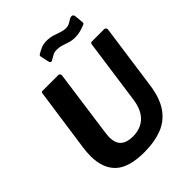

<svg xmlns="http://www.w3.org/2000/svg" viewBox="-263 -1097 1250 1250"><g transform="rotate(-45 362.0 -472.0)"><path d="M660 -270Q645 -165 601 -103.5Q557 -42 487.5 -16Q418 10 328 10Q185 10 122.5 -49Q60 -108 60 -219Q60 -238 61.5 -257.5Q63 -277 66 -298L127 -727Q128 -737 131 -739.5Q134 -742 141 -742H284Q293 -742 297.5 -735Q302 -728 300 -720L237 -266Q236 -254 234.5 -243.5Q233 -233 233 -223Q233 -165 262.5 -140Q292 -115 346 -115Q389 -115 424.5 -131.5Q460 -148 484 -184Q508 -220 517 -278L580 -728Q582 -737 584.5 -739.5Q587 -742 594 -742H708Q716 -742 720.5 -735Q725 -728 723 -720L660 -270ZM629 -858Q612 -851 588.5 -844Q565 -837 537 -837Q508 -837 484.5 -844.5Q461 -852 440 -859Q419 -866 394 -866Q370 -866 356 -857Q342 -848 321 -837Q312 -834 307.5 -838.5Q303 -843 301 -853L292 -896Q291 -903 289 -910Q287 -917 297 -924Q317 -936 338 -945Q359 -954 388 -954Q419 -954 444.5 -946Q470 -938 492.5 -930Q515 -922 536 -922Q553 -922 565.5 -928Q578 -934 589.5 -942Q601 -950 611 -952Q621 -954 627 -949Q633 -944 634 -935L639 -884Q640 -877 640 -869.5Q640 -862 629 -858Z"/></g></svg>

Font: Libre Franklin Thin
Style: Bold Italic
Weight: 700
Italic angle: -8°
Version: Version 3.000